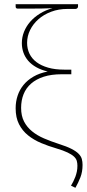

<svg xmlns="http://www.w3.org/2000/svg" viewBox="-20 -723 416 914"><path d="M351.5 -692.5Q351.5 -687 347.8 -683.8Q344 -680.5 339.5 -680.5H301Q259 -680.5 223.8 -667.2Q188.5 -654 163 -631.5Q137.5 -609 123.2 -579.8Q109 -550.5 109 -519Q109 -491 120.2 -467.5Q131.5 -444 153.8 -427.2Q176 -410.5 209 -401Q242 -391.5 285.5 -391.5H319.5V-369.5H273.5Q224.5 -369.5 188.2 -357.8Q152 -346 128 -325Q104 -304 92.2 -274.5Q80.5 -245 80.5 -209.5Q80.5 -171.5 94.5 -144.5Q108.5 -117.5 132.8 -97.8Q157 -78 189.8 -64Q222.5 -50 259.5 -38Q297.5 -26 320 -14.5Q342.5 -3 354.2 9Q366 21 369.5 34Q373 47 373 62Q373 95 362.8 121.2Q352.5 147.5 339 171L318 161Q323.5 151.5 329 140.8Q334.5 130 338.8 118.5Q343 107 345.8 94Q348.5 81 348.5 66Q348.5 53.5 345.5 42.8Q342.5 32 332 22.2Q321.5 12.5 301.8 3Q282 -6.5 248.5 -16.5Q210.5 -27.5 175.5 -42.2Q140.5 -57 113.5 -78.8Q86.5 -100.5 70.5 -131.8Q54.5 -163 54.5 -208Q54.5 -239 63.8 -267.2Q73 -295.5 91.8 -318.5Q110.5 -341.5 139.2 -358.2Q168 -375 207 -382.5Q176 -390 152.8 -403Q129.5 -416 114.2 -433.8Q99 -451.5 91.5 -472.8Q84 -494 84 -518Q84 -546 94.5 -572Q105 -598 124 -619.8Q143 -641.5 170 -658.2Q197 -675 230 -684Q206 -683 180 -682.5Q154 -682 119 -682H64.5Q54.5 -682 54.5 -691.5V-703H351.5Z"/></svg>

Font: Lato 2
Style: Regular
Weight: 200
Designer: Lukasz Dziedzic with Adam Twardoch and Botio Nikoltchev
Foundry: tyPoland Lukasz Dziedzic
Version: Version 2.015; 2015-08-06; http://www.latofonts.com/